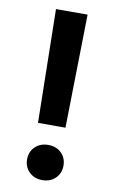

<svg xmlns="http://www.w3.org/2000/svg" viewBox="-85 -773 490 827"><g transform="rotate(10 160.5 -360.0)"><path d="M100.1 -231.4 91.3 -727.5H229.5L220.2 -231.4ZM160.6 8.3Q126 8.3 103.5 -13.4Q81.1 -35.2 81.1 -68.4Q81.1 -102.5 103.5 -124Q126 -145.5 160.6 -145.5Q195.3 -145.5 217.8 -124Q240.2 -102.5 240.2 -68.4Q240.2 -35.2 217.8 -13.4Q195.3 8.3 160.6 8.3Z"/></g></svg>

Font: Inter-SemiBold
Style: Regular
Weight: 600
Designer: Rasmus Andersson
Foundry: rsms
Version: Version 4.000;git-a52131595